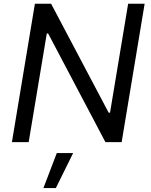

<svg xmlns="http://www.w3.org/2000/svg" viewBox="-20 -747 793 1009"><path d="M740.1 -727.3 619.3 0H534.1L233 -571H225.9L130.7 0H42.6L163.4 -727.3H248.6L551.1 -154.8H558.2L653.4 -727.3ZM208.1 241.5 278.4 57.5H364.3L273.4 241.5Z"/></svg>

Font: Karasuma Gothic
Style: Italic
Weight: 400
Italic angle: -9.39999°
Designer: Rasmus Andersson / Ryoko Nishizuka
Foundry: Genbu
Version: Version 1.00